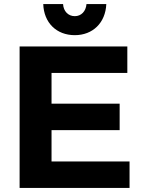

<svg xmlns="http://www.w3.org/2000/svg" viewBox="-20 -930 708 950"><path d="M292 -910H194C197 -817 260 -756 350 -756C439 -756 502 -817 506 -910H408C405 -874 382 -850 350 -850C318 -850 294 -874 292 -910ZM77 -700V0H621V-131H235V-286H572V-417H235V-569H610V-700Z"/></svg>

Font: Juman SemiBold
Style: Regular
Weight: 600
Designer: Bandar Raffah (Arabic) Julieta Ulanovsky (Latin)
Foundry: Caramella
Version: Version 5.022;PS 005.022;hotconv 1.0.88;makeotf.lib2.5.64775